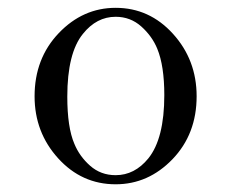

<svg xmlns="http://www.w3.org/2000/svg" viewBox="-20 -462 595 493"><path d="M68.8 -214.8Q68.8 -312 130.9 -377Q192.9 -441.9 276.9 -441.9Q363.8 -441.9 424.3 -375Q484.9 -308.1 484.9 -214.8Q484.9 -117.7 422.9 -53.2Q360.8 11.2 276.9 11.2Q189.9 11.2 129.4 -55.4Q68.8 -122.1 68.8 -214.8ZM152.8 -213.9Q152.8 -134.8 170.9 -92.8Q184.1 -60.5 211.4 -36.4Q238.8 -12.2 276.9 -12.2Q325.7 -12.2 360.8 -55.2Q401.9 -106 401.9 -217.8Q401.9 -293 383.8 -336.9Q370.6 -369.1 342.8 -394Q314.9 -418.9 276.9 -418.9Q228 -418.9 192.9 -375Q152.8 -325.7 152.8 -213.9Z"/></svg>

Font: CMU Serif Upright Italic
Style: UprightItalic
Weight: 500
Version: Version 0.7.0